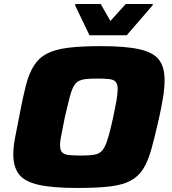

<svg xmlns="http://www.w3.org/2000/svg" viewBox="-20 -925 854 953"><path d="M365 8Q242 8 172.5 -7.5Q103 -23 74.5 -59.5Q46 -96 46 -159Q46 -197 55.5 -245Q65 -293 77 -355Q93 -441 108.5 -501Q124 -561 148.5 -599.5Q173 -638 213.5 -659Q254 -680 318.5 -688Q383 -696 481 -696Q603 -696 672 -680.5Q741 -665 769 -628.5Q797 -592 797 -528Q797 -490 789.5 -442.5Q782 -395 768 -333Q748 -244 731 -183.5Q714 -123 690 -85.5Q666 -48 627 -27.5Q588 -7 525 0.5Q462 8 365 8ZM380 -153Q414 -153 437 -155.5Q460 -158 474.5 -167Q489 -176 499.5 -196.5Q510 -217 520 -253Q530 -289 542 -344Q552 -391 558 -425Q564 -459 564 -482Q564 -508 554 -519Q544 -530 522 -532.5Q500 -535 463 -535Q428 -535 405.5 -532.5Q383 -530 368 -521Q353 -512 343 -491.5Q333 -471 324 -435.5Q315 -400 302 -344Q296 -312 290.5 -285.5Q285 -259 281.5 -239Q278 -219 278 -204Q278 -180 288.5 -169Q299 -158 321.5 -155.5Q344 -153 380 -153ZM424 -750 353 -898 354 -905H480L528 -821L604 -905H739L737 -898L609 -750Z"/></svg>

Font: Saira Expanded ExtraBold
Style: Italic
Weight: 800
Width: 7
Italic angle: -12°
Designer: Hector Gatti with collaboration of the Omnibus-Type team
Foundry: Omnibus-Type
Version: Version 1.101